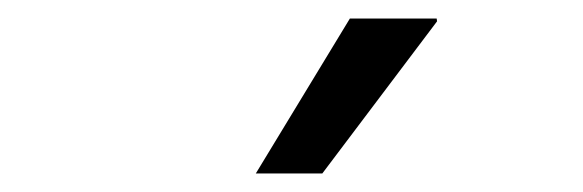

<svg xmlns="http://www.w3.org/2000/svg" viewBox="-20 -776 629 207"><path d="M255.8 -589 357.2 -756H450.8L451.2 -753L327.5 -589Z"/></svg>

Font: Chivo Medium
Style: Italic
Weight: 500
Italic angle: -8.05°
Designer: Hector Gatti
Foundry: Omnibus-Type
Version: Version 2.002